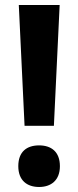

<svg xmlns="http://www.w3.org/2000/svg" viewBox="-20 -734 313 766"><path d="M195 -232 218 -714H55L78 -232ZM53 -71C53 -14 88 12 136 12C183 12 219 -14 219 -71C219 -129 184 -154 136 -154C87 -154 53 -129 53 -71Z"/></svg>

Font: Noto Sans Myanmar UI SemiCondensed
Style: Bold
Weight: 700
Width: 4
Designer: Monotype Design Team
Foundry: Monotype Imaging Inc.
Version: Version 2.103